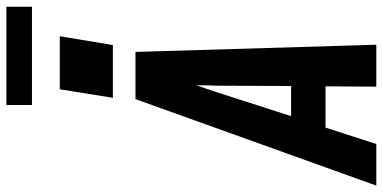

<svg xmlns="http://www.w3.org/2000/svg" viewBox="-332 -858 1169 586"><g transform="rotate(-90 252.0 -564.5)"><path d="M-21 0 243 -735H387L409 0H281L282 -155H156L106 0ZM283 -260 284 -490Q285 -505 285 -519.5Q285 -534 285 -549Q280 -534 275 -519.5Q270 -505 265 -490L191 -260ZM247 -804 273 -966H435L408 -804ZM225 -1051V-1129H525V-1051Z"/></g></svg>

Font: Iosevka SS04 Extrabold Oblique
Style: Regular
Weight: 800
Italic angle: -9°
Monospace: yes
Designer: Belleve Invis
Foundry: Belleve Invis
Version: Version 19.0.0; ttfautohint (v1.8.4)